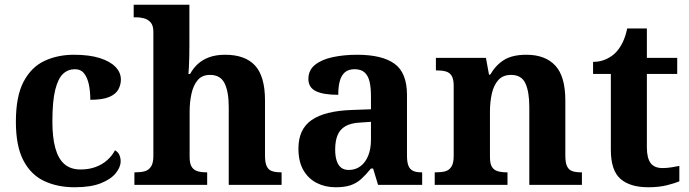

<svg xmlns="http://www.w3.org/2000/svg" viewBox="-20 -780 2906 810"><path d="M295 10Q222 10 166 -16.5Q110 -43 78.5 -103.5Q47 -164 47 -266Q47 -374 79.5 -435.5Q112 -497 167.5 -523Q223 -549 292 -549Q357 -549 401 -535Q445 -521 467.5 -497.5Q490 -474 490 -444Q490 -423 479.5 -403Q469 -383 441 -371Q413 -359 361 -359Q361 -394 355 -423Q349 -452 335 -470Q321 -488 296 -488Q267 -488 246 -468.5Q225 -449 213 -401Q201 -353 201 -267Q201 -200 213.5 -155Q226 -110 252 -87.5Q278 -65 320 -65Q355 -65 383.5 -75.5Q412 -86 433 -105Q454 -124 465 -146Q478 -139 483.5 -126.5Q489 -114 489 -100Q489 -75 468.5 -49.5Q448 -24 405.5 -7Q363 10 295 10Z M547 0V-53H552Q574 -53 590.5 -57.5Q607 -62 617 -77Q627 -92 627 -122V-646Q627 -673 615 -686Q603 -699 586.5 -703Q570 -707 556 -707H544V-760H779V-588Q779 -564 778.5 -540.5Q778 -517 777 -498Q776 -479 775 -468H782Q795 -492 814.5 -510Q834 -528 862.5 -538.5Q891 -549 930 -549Q1014 -549 1056 -503.5Q1098 -458 1098 -356V-124Q1098 -93 1105.5 -78Q1113 -63 1128 -58Q1143 -53 1165 -53H1168V0H945V-329Q945 -393 927.5 -428.5Q910 -464 866 -464Q833 -464 814.5 -442.5Q796 -421 788 -385.5Q780 -350 780 -309V-118Q780 -90 788.5 -76.5Q797 -63 812.5 -58Q828 -53 850 -53H854V0Z M1396 10Q1352 10 1316.5 -8Q1281 -26 1260 -62Q1239 -98 1239 -153Q1239 -235 1294.5 -273.5Q1350 -312 1463 -316L1545 -319V-374Q1545 -411 1539 -436Q1533 -461 1518 -474.5Q1503 -488 1476 -488Q1450 -488 1435 -475Q1420 -462 1413.5 -438Q1407 -414 1407 -380Q1344 -380 1312.5 -395.5Q1281 -411 1281 -447Q1281 -484 1309 -506.5Q1337 -529 1384 -539Q1431 -549 1487 -549Q1592 -549 1644.5 -511Q1697 -473 1697 -379V-124Q1697 -96 1703 -81Q1709 -66 1722 -59.5Q1735 -53 1757 -53H1761V0H1575L1554 -69H1545Q1523 -42 1503.5 -24.5Q1484 -7 1459 1.5Q1434 10 1396 10ZM1451 -63Q1480 -63 1501 -79Q1522 -95 1533.5 -123.5Q1545 -152 1545 -191V-266L1500 -263Q1460 -261 1437 -247.5Q1414 -234 1404 -209.5Q1394 -185 1394 -149Q1394 -121 1400.5 -101.5Q1407 -82 1419.5 -72.5Q1432 -63 1451 -63Z M1814 0V-53H1820Q1843 -53 1859 -57.5Q1875 -62 1884.5 -77Q1894 -92 1894 -122V-418Q1894 -446 1885.5 -460Q1877 -474 1861 -478.5Q1845 -483 1823 -483H1819V-536H2030L2043 -465H2048Q2072 -506 2107 -527.5Q2142 -549 2201 -549Q2280 -549 2322.5 -503.5Q2365 -458 2365 -356V-124Q2365 -93 2372.5 -78Q2380 -63 2394.5 -58Q2409 -53 2431 -53H2435V0H2213V-329Q2213 -393 2196.5 -428.5Q2180 -464 2136 -464Q2102 -464 2082.5 -442.5Q2063 -421 2055 -385.5Q2047 -350 2047 -309V-118Q2047 -90 2055 -76.5Q2063 -63 2079 -58Q2095 -53 2117 -53H2121V0Z M2715 10Q2638 10 2597.5 -25.5Q2557 -61 2557 -148V-468H2482V-519Q2514 -519 2539.5 -531.5Q2565 -544 2580 -561Q2595 -577 2607 -601.5Q2619 -626 2626 -660H2709V-536H2837V-468H2709V-158Q2709 -114 2724.5 -92.5Q2740 -71 2775 -71Q2794 -71 2812 -74Q2830 -77 2846 -80V-15Q2830 -8 2795.5 1Q2761 10 2715 10Z"/></svg>

Font: Noto Serif Hebrew
Style: Bold
Weight: 700
Version: Version 2.003